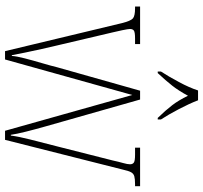

<svg xmlns="http://www.w3.org/2000/svg" viewBox="-42 -764 806 762"><g transform="rotate(90 361.0 -383.0)"><path d="M72 -463Q63 -499 53 -507.5Q43 -516 13 -516H6V-536H155V-516H133Q107 -516 101 -511Q95 -506 95 -496Q95 -489 100 -465Q105 -441 109 -425L161 -204Q167 -180 174.5 -145.5Q182 -111 189 -78Q196 -45 199 -27H202Q203 -45 211.5 -78Q220 -111 230.5 -146.5Q241 -182 247 -207L340 -536H375L464 -223Q471 -198 482 -159.5Q493 -121 502.5 -83Q512 -45 515 -23H518Q522 -54 533.5 -99.5Q545 -145 561 -207L617 -428Q622 -451 627 -468.5Q632 -486 632 -496Q632 -506 625.5 -511Q619 -516 594 -516H566V-536H719V-516H711Q690 -516 679.5 -513Q669 -510 663.5 -500Q658 -490 653 -467L535 0H499L357 -505L216 0H183ZM264 -619Q283 -648 305.5 -690Q328 -732 339 -766H378Q391 -732 413 -690Q435 -648 454 -619V-606H448Q417 -638 397.5 -663.5Q378 -689 360 -726Q340 -689 320 -663.5Q300 -638 270 -606H264Z"/></g></svg>

Font: Noto Serif Armenian Condensed Thin
Style: Regular
Weight: 100
Width: 3
Designer: Monotype Design Team
Foundry: Monotype Imaging Inc.
Version: Version 2.008; ttfautohint (v1.8.4.7-5d5b)